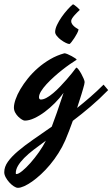

<svg xmlns="http://www.w3.org/2000/svg" viewBox="-132 -548 534 912"><path d="M381.8 -120.1Q339.8 -77.1 297.6 -41.3Q255.4 -5.4 213.9 25.9Q206.1 48.3 197 71.5Q188 94.7 178.2 118.2Q164.1 150.4 145.3 179.9Q126.5 209.5 105.5 234.6Q84.5 259.8 62.5 280Q40.5 300.3 20.3 314.5Q0 328.6 -17.3 336.4Q-34.7 344.2 -46.9 344.2Q-55.2 344.2 -66.4 336.9Q-77.6 329.6 -87.6 318.6Q-97.7 307.6 -104.7 294.7Q-111.8 281.7 -111.8 270Q-111.8 244.6 -94.5 220.2Q-77.1 195.8 -46.6 169.9Q-16.1 144 24.9 115.5Q65.9 86.9 113.8 53.7Q124.5 25.9 137.9 -12.5Q151.4 -50.8 169.9 -106.9Q152.3 -82.5 128.9 -58.8Q105.5 -35.2 80.6 -16.6Q55.7 2 31 13.4Q6.3 24.9 -14.2 24.9Q-19.5 24.9 -28.1 19.8Q-36.6 14.6 -45.2 6.3Q-53.7 -2 -59.8 -13.2Q-65.9 -24.4 -65.9 -37.1Q-65.9 -53.2 -58.1 -75.9Q-50.3 -98.6 -35.4 -124Q-20.5 -149.4 0.7 -175.8Q22 -202.1 48.6 -225.3Q75.2 -248.5 106.7 -266.8Q138.2 -285.2 173.8 -294.9Q179.2 -294.9 189 -290.8Q198.7 -286.6 208.3 -281.5Q217.8 -276.4 224.9 -271.5Q231.9 -266.6 231.9 -265.1Q231.9 -264.2 230.5 -262.7Q229.5 -262.2 229 -262.2Q217.8 -255.4 200.2 -243.2Q182.6 -231 163.1 -215.6Q143.6 -200.2 124 -182.6Q104.5 -165 88.6 -147.7Q72.8 -130.4 63 -114.5Q53.2 -98.6 53.2 -85.9Q53.2 -81.5 55.4 -78.4Q57.6 -75.2 62 -75.2Q74.2 -75.2 89.6 -83.7Q105 -92.3 121.1 -106Q137.2 -119.6 153.3 -136.5Q169.4 -153.3 183.8 -169.7Q198.2 -186 209.5 -200.2Q220.7 -214.4 227.1 -223.1Q228 -224.1 228.8 -225.1Q229.5 -226.1 231 -227.1Q234.9 -226.1 241.5 -217.3Q248 -208.5 254.4 -197Q260.7 -185.5 265.4 -174.3Q270 -163.1 270 -158.2Q270 -154.8 268.1 -146.2Q266.1 -137.7 262.7 -126.2Q259.3 -114.7 255.4 -101.6Q251.5 -88.4 247.3 -75.9Q243.2 -63.5 239.7 -52.5Q236.3 -41.5 234.4 -35.2Q265.6 -60.1 297.1 -87.4Q328.6 -114.7 359.9 -146ZM129.9 -396Q129.9 -410.6 138.9 -429.7Q147.9 -448.7 160.9 -467.3Q173.8 -485.8 188.5 -502.2Q203.1 -518.6 214.8 -527.8Q216.8 -527.3 221.9 -523.7Q227.1 -520 232.7 -515.1Q238.3 -510.3 242.4 -506.1Q246.6 -502 247.1 -501Q242.7 -497.1 235.8 -490.2Q229 -483.4 222.4 -476.1Q215.8 -468.8 210.9 -461.2Q206.1 -453.6 206.1 -448.2Q206.1 -439.9 210.7 -433.3Q215.3 -426.8 221.4 -421.6Q227.5 -416.5 233.4 -413.3Q239.3 -410.2 241.2 -408.2Q239.7 -399.9 233.9 -388.9Q228 -377.9 221.2 -367.4Q214.4 -356.9 208 -348.9Q201.7 -340.8 198.2 -338.9Q191.9 -338.9 180.4 -344.5Q168.9 -350.1 157.7 -358.4Q146.5 -366.7 138.2 -377Q129.9 -387.2 129.9 -396ZM-54.2 278.8Q-44.4 278.8 -26.1 263.9Q-7.8 249 12.7 225.8Q33.2 202.6 53 174.6Q72.8 146.5 85.9 120.1Q54.2 143.1 27.8 163.3Q1.5 183.6 -17.3 202.6Q-36.1 221.7 -46.6 239.5Q-57.1 257.3 -57.1 274.9Q-57.1 278.8 -54.2 278.8Z"/></svg>

Font: Yesteryear
Style: Regular
Weight: 400
Designer: Astigmatic (AOETI)
Foundry: Astigmatic (AOETI)
Version: Version 1.000